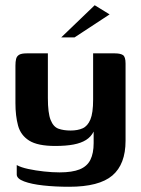

<svg xmlns="http://www.w3.org/2000/svg" viewBox="-20 -603 539 734"><path d="M244 111Q191 111 145.5 106Q100 101 72 90.5Q44 80 44 64V28Q60 37 88 43Q116 49 148 52.5Q180 56 208 56Q256 56 284.5 44.5Q313 33 325.5 8Q338 -17 338 -56V-100Q328 -80 309 -68Q290 -56 261 -50.5Q232 -45 191 -45Q124 -45 91.5 -65.5Q59 -86 49 -123Q39 -160 39 -209V-352Q39 -367 41.5 -377.5Q44 -388 53 -393.5Q62 -399 82 -399H163Q163 -373 163 -352.5Q163 -332 163 -313.5Q163 -295 163 -274.5Q163 -254 163 -228Q163 -171 173.5 -144.5Q184 -118 203.5 -111Q223 -104 250 -104Q277 -104 296 -112.5Q315 -121 325.5 -146Q336 -171 336 -222V-399H419Q440 -399 450 -392.5Q460 -386 460 -360V-65Q460 25 409.5 68Q359 111 244 111ZM214 -460 342 -583 399 -548 265 -460Z"/></svg>

Font: Genos Thin SemiBold
Style: Regular
Weight: 600
Version: Version 1.010